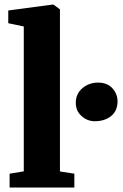

<svg xmlns="http://www.w3.org/2000/svg" viewBox="-20 -840 552 860"><path d="M86.5 -72.5V-721.5L17 -736V-793L215.5 -819.5H219.5L248.5 -798V-72L313 -62V0H23V-62ZM404 -297Q371.5 -297 345.5 -320Q319.5 -343 319.5 -379.5Q319.5 -420 349 -445Q378.5 -470 419 -470Q461 -470 483.8 -444.2Q506.5 -418.5 506.5 -386.5Q506.5 -343.5 477.8 -320.2Q449 -297 404 -297Z"/></svg>

Font: Merriweather 28pt Black
Style: Regular
Weight: 900
Version: Version 2.100